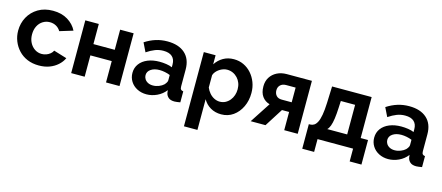

<svg xmlns="http://www.w3.org/2000/svg" viewBox="-50 -1081 4243 1842"><g transform="rotate(15 2071.0 -160.0)"><path d="M28 -262Q28 -336 61.5 -397.5Q95 -459 157 -496Q219 -533 304 -533Q389 -533 450 -496Q511 -459 541 -399L410 -359Q393 -388 365 -403.5Q337 -419 303 -419Q265 -419 233.5 -399.5Q202 -380 184 -344.5Q166 -309 166 -262Q166 -216 184.5 -180.5Q203 -145 234 -124.5Q265 -104 303 -104Q327 -104 348.5 -112Q370 -120 387 -134Q404 -148 412 -166L543 -126Q525 -87 490.5 -56Q456 -25 409.5 -7.5Q363 10 305 10Q241 10 190 -11.5Q139 -33 103 -71.5Q67 -110 47.5 -159Q28 -208 28 -262Z M625 0V-524H759V-324H971V-524H1105V0H971V-212H759V0Z M1417 -325Q1450 -325 1484 -320Q1518 -315 1543 -304V-332Q1543 -382 1513.5 -409Q1484 -436 1426 -436Q1383 -436 1344 -421Q1305 -406 1262 -377L1219 -465Q1271 -499 1325.5 -516Q1380 -533 1440 -533Q1552 -533 1614.5 -477Q1677 -421 1677 -317V-150Q1677 -129 1684.5 -120Q1692 -111 1709 -109V0Q1691 3 1676.5 5Q1662 7 1652 7Q1612 7 1591.5 -11Q1571 -29 1566 -55L1563 -82Q1529 -38 1478 -14Q1427 10 1374 10Q1322 10 1280.5 -11.5Q1239 -33 1215.5 -70.5Q1192 -108 1192 -155Q1192 -206 1220.5 -244.5Q1249 -283 1300 -304Q1351 -325 1417 -325ZM1543 -174V-227Q1519 -237 1491 -242.5Q1463 -248 1438 -248Q1386 -248 1352.5 -225.5Q1319 -203 1319 -166Q1319 -146 1330 -128Q1341 -110 1362 -99Q1383 -88 1412 -88Q1442 -88 1471 -99.5Q1500 -111 1518 -128Q1529 -140 1536 -152Q1543 -164 1543 -174Z M1936 -92V213H1802V-524H1919V-434Q1949 -480 1995 -506.5Q2041 -533 2100 -533Q2153 -533 2197.5 -512Q2242 -491 2275 -453.5Q2308 -416 2326.5 -367.5Q2345 -319 2345 -263Q2345 -187 2315.5 -125Q2286 -63 2234.5 -26.5Q2183 10 2116 10Q2055 10 2008.5 -17.5Q1962 -45 1936 -92ZM2208 -263Q2208 -296 2197.5 -324Q2187 -352 2167 -373.5Q2147 -395 2120.5 -407Q2094 -419 2063 -419Q2044 -419 2024.5 -412.5Q2005 -406 1987 -394Q1969 -382 1955.5 -366Q1942 -350 1936 -331V-208Q1948 -179 1968.5 -155Q1989 -131 2016 -117.5Q2043 -104 2071 -104Q2102 -104 2127 -117Q2152 -130 2170.5 -152.5Q2189 -175 2198.5 -203.5Q2208 -232 2208 -263Z M2408 0 2541 -204Q2494 -217 2466.5 -255Q2439 -293 2439 -355Q2439 -407 2463 -445Q2487 -483 2529 -504.5Q2571 -526 2626 -526H2875V0H2741V-181H2670L2555 0ZM2741 -277V-423H2647Q2611 -423 2590 -403Q2569 -383 2569 -351Q2569 -319 2587.5 -298Q2606 -277 2642 -277Z M2954 127V-117H2968Q2988 -117 3005.5 -128Q3023 -139 3036.5 -165.5Q3050 -192 3058.5 -239Q3067 -286 3070 -359L3076 -524H3469V-117H3542V127H3425V0H3072V127ZM3335 -117V-411H3193L3190 -346Q3187 -280 3180.5 -234.5Q3174 -189 3163.5 -160.5Q3153 -132 3137 -117Z M3818 -325Q3851 -325 3885 -320Q3919 -315 3944 -304V-332Q3944 -382 3914.5 -409Q3885 -436 3827 -436Q3784 -436 3745 -421Q3706 -406 3663 -377L3620 -465Q3672 -499 3726.5 -516Q3781 -533 3841 -533Q3953 -533 4015.5 -477Q4078 -421 4078 -317V-150Q4078 -129 4085.5 -120Q4093 -111 4110 -109V0Q4092 3 4077.5 5Q4063 7 4053 7Q4013 7 3992.5 -11Q3972 -29 3967 -55L3964 -82Q3930 -38 3879 -14Q3828 10 3775 10Q3723 10 3681.5 -11.5Q3640 -33 3616.5 -70.5Q3593 -108 3593 -155Q3593 -206 3621.5 -244.5Q3650 -283 3701 -304Q3752 -325 3818 -325ZM3944 -174V-227Q3920 -237 3892 -242.5Q3864 -248 3839 -248Q3787 -248 3753.5 -225.5Q3720 -203 3720 -166Q3720 -146 3731 -128Q3742 -110 3763 -99Q3784 -88 3813 -88Q3843 -88 3872 -99.5Q3901 -111 3919 -128Q3930 -140 3937 -152Q3944 -164 3944 -174Z"/></g></svg>

Font: YasnoRaleway
Style: Bold
Weight: 700
Designer: Matt McInerney, Pablo Impallari, Rodrigo Fuenzalida
Foundry: Matt McInerney, Pablo Impallari, Rodrigo Fuenzalida
Version: Version 4.026